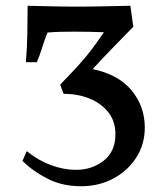

<svg xmlns="http://www.w3.org/2000/svg" viewBox="-20 -640 582 667"><path d="M302 -400Q392 -381 437.5 -325.5Q483 -270 483 -197Q483 -138 453 -92Q423 -46 373 -19.5Q323 7 262 7Q197 7 146.5 -18.5Q96 -44 58 -81L73 -115Q112 -83 156.5 -66.5Q201 -50 244 -50Q300 -50 340.5 -82Q381 -114 381 -174Q381 -218 357 -249Q333 -280 292.5 -297Q252 -314 201 -314L189 -346Q226 -384 251.5 -412Q277 -440 297.5 -467Q318 -494 341 -528Q316 -529 291 -529.5Q266 -530 240 -530Q212 -530 190.5 -529.5Q169 -529 145 -527Q134 -500 126.5 -475Q119 -450 108 -424H70Q74 -472 75 -525Q76 -578 76 -620Q120 -619 159.5 -618Q199 -617 245 -617Q294 -617 338 -618Q382 -619 433 -620L443 -547Q403 -506 367 -469Q331 -432 302 -400Z"/></svg>

Font: Ruwudu Medium
Style: Regular
Weight: 500
Designer: Becca Hirsbrunner Spalinger
Foundry: SIL International
Version: Version 3.000